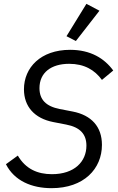

<svg xmlns="http://www.w3.org/2000/svg" viewBox="-20 -970 617 1002"><path d="M499 -914 431 -950 327 -781 376 -756ZM249 12C418 12 512 -89 512 -214C512 -309 457 -369 359 -388L292 -401C220 -415 186 -450 186 -510C186 -591 247 -637 341 -637C420 -637 474 -605 512 -553L571 -602C525 -665 453 -710 346 -710C192 -710 105 -617 105 -504C105 -414 160 -352 258 -333L325 -320C399 -306 431 -269 431 -210C431 -127 369 -61 251 -61C176 -61 114 -88 73 -158L11 -113C55 -26 146 12 249 12Z"/></svg>

Font: LVC Sans
Style: Italic
Weight: 400
Italic angle: -11.31°
Designer: Mike Abbink, Paul van der Laan, Pieter van Rosmalen
Foundry: Bold Monday
Version: Version 3.0